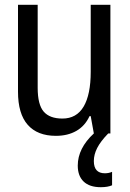

<svg xmlns="http://www.w3.org/2000/svg" viewBox="-20 -556 540 800"><path d="M447 160V216Q429 224 400 224Q353 224 328.5 200.5Q304 177 304 134Q304 62 371 0L358 -72H353Q334 -31 298 -10.5Q262 10 213 10Q136 10 95.5 -36Q55 -82 55 -174V-536H137V-190Q137 -120 162 -91Q187 -62 240 -62Q299 -62 328.5 -112Q358 -162 358 -257V-536H440V0H431Q399 33 385 60.5Q371 88 371 115Q371 166 417 166Q433 166 447 160Z"/></svg>

Font: Noto Sans Mono UI Cond
Style: Regular
Weight: 400
Width: 3
Monospace: yes
Designer: Monotype Design team
Foundry: Monotype Imaging Inc.
Version: Version 1.000